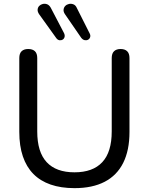

<svg xmlns="http://www.w3.org/2000/svg" viewBox="-20 -966 771 995"><path d="M366 9Q296 9 242.5 -9.5Q189 -28 153 -64.5Q117 -101 98.5 -155.5Q80 -210 80 -282V-665Q80 -689 92 -700.5Q104 -712 126 -712Q149 -712 161 -700.5Q173 -689 173 -665V-285Q173 -178 222 -125.5Q271 -73 366 -73Q461 -73 510 -125.5Q559 -178 559 -285V-665Q559 -689 571 -700.5Q583 -712 605 -712Q627 -712 639 -700.5Q651 -689 651 -665V-282Q651 -187 618.5 -122Q586 -57 522.5 -24Q459 9 366 9ZM401 -770 317 -892Q308 -905 309.5 -916.5Q311 -928 318.5 -935.5Q326 -943 337.5 -945.5Q349 -948 360.5 -943.5Q372 -939 378 -925L445 -792Q450 -782 447 -773Q444 -764 436 -760Q428 -756 418.5 -758Q409 -760 401 -770ZM272 -768 183 -892Q174 -905 175 -916.5Q176 -928 183.5 -935.5Q191 -943 202 -945.5Q213 -948 224 -944Q235 -940 243 -926L312 -794Q317 -783 314.5 -774Q312 -765 304.5 -760.5Q297 -756 288 -757.5Q279 -759 272 -768Z"/></svg>

Font: Nunito Medium
Style: Regular
Weight: 500
Designer: Vernon Adams
Foundry: Vernon Adams
Version: Version 3.601